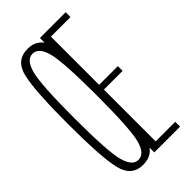

<svg xmlns="http://www.w3.org/2000/svg" viewBox="-216 -739 801 801"><g transform="rotate(-45 184.5 -338.0)"><path d="M122 4Q190.5 4 208 -68.8Q225.5 -141.5 225.5 -337Q225.5 -532 208 -605.8Q190.5 -679.5 122 -679.5Q53.5 -679.5 36.5 -606.2Q19.5 -533 19.5 -337Q19.5 -141.5 36.8 -68.8Q54 4 122 4ZM122 -24.5Q86.5 -24.5 71 -82.8Q55.5 -141 55.5 -337Q55.5 -534 71 -592.2Q86.5 -650.5 122 -650.5Q158.5 -650.5 173.8 -592.2Q189 -534 189 -337Q189 -141 173.8 -82.8Q158.5 -24.5 122 -24.5ZM190.5 0H342.5V-28.5H227V-334H337.5V-362H227V-646.5H342.5V-675H190.5Z"/></g></svg>

Font: Anybody ExtraCondensed ExtraLight
Style: Regular
Weight: 250
Width: 2
Version: Version 1.113;gftools[0.9.25]